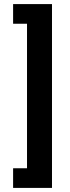

<svg xmlns="http://www.w3.org/2000/svg" viewBox="-20 -780 342 938"><path d="M44 -760H234V138H44V42H112V-664H44Z"/></svg>

Font: IBM Plex Sans Condensed
Style: Bold
Weight: 700
Width: 3
Designer: Mike Abbink, Paul van der Laan, Pieter van Rosmalen
Foundry: Bold Monday
Version: Version 3.201